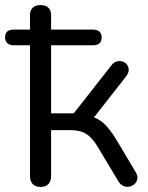

<svg xmlns="http://www.w3.org/2000/svg" viewBox="-38 -732 587 759"><path d="M122.5 7Q102.5 7 91.5 -4.2Q80.5 -15.5 80.5 -36V-553H16.5Q0.5 -553 -8.8 -561.2Q-18 -569.5 -18 -584Q-18 -615 16.5 -615H99L80.5 -586.5V-672Q80.5 -691 91.5 -701.5Q102.5 -712 122.5 -712Q142.5 -712 153.2 -701.5Q164 -691 164 -672V-586.5L145.5 -615H329.5Q346.5 -615 355.2 -606.8Q364 -598.5 364 -584Q364 -553 329.5 -553H164V-284H253.5L401.5 -472.5Q411 -485.5 423.2 -489Q435.5 -492.5 446.2 -489Q457 -485.5 464 -476.5Q471 -467.5 470.8 -455.2Q470.5 -443 460.5 -430L319.5 -250L298.5 -276Q326.5 -273 347.2 -262Q368 -251 387 -229Q406 -207 428.5 -169L499 -50.5Q507 -36.5 505 -24.8Q503 -13 494 -4.8Q485 3.5 473.2 5.8Q461.5 8 449.8 3Q438 -2 429.5 -16L351 -147Q335 -174 319.5 -189.2Q304 -204.5 285.2 -211Q266.5 -217.5 239 -217.5H164V-36Q164 -15.5 153.2 -4.2Q142.5 7 122.5 7Z"/></svg>

Font: Nunito ExtraLight
Style: Regular
Weight: 200
Designer: Vernon Adams
Foundry: Vernon Adams
Version: Version 3.602;April 4, 2023;FontCreator 14.0.0.2856 64-bit